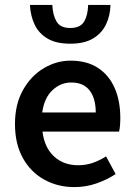

<svg xmlns="http://www.w3.org/2000/svg" viewBox="-20 -750 547 782"><path d="M283 12Q215 12 160 -18.5Q105 -49 73 -106.5Q41 -164 41 -245Q41 -325 73.5 -383Q106 -441 158 -472Q210 -503 267 -503Q334 -503 379 -473.5Q424 -444 447 -391.5Q470 -339 470 -270Q470 -234 465 -214H153Q161 -149 200 -113Q239 -77 298 -77Q330 -77 357.5 -86.5Q385 -96 412 -113L451 -41Q416 -18 373 -3Q330 12 283 12ZM152 -292H370Q370 -349 345 -381.5Q320 -414 270 -414Q227 -414 193.5 -382.5Q160 -351 152 -292ZM266 -572Q209 -572 173.5 -593Q138 -614 121 -650Q104 -686 102 -730H193Q195 -688 210.5 -662Q226 -636 266 -636Q307 -636 322.5 -662Q338 -688 339 -730H430Q429 -686 411.5 -650Q394 -614 358.5 -593Q323 -572 266 -572Z"/></svg>

Font: Source Sans Pro SemiBold
Style: Regular
Weight: 600
Designer: Paul D. Hunt
Foundry: Adobe Systems Incorporated
Version: Version 2.045;hotconv 1.0.109;makeotfexe 2.5.65596